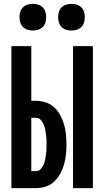

<svg xmlns="http://www.w3.org/2000/svg" viewBox="-20 -974 540 994"><path d="M358 0V-735H461V0ZM39 0V-735H142V-452H167Q193 -452 218 -443.5Q243 -435 261.5 -417.5Q280 -400 292.5 -376.5Q305 -353 312 -328.5Q319 -304 321.5 -278Q324 -252 324 -226Q324 -200 321.5 -174.5Q319 -149 312 -124Q305 -99 292.5 -76Q280 -53 261.5 -35Q243 -17 218 -8.5Q193 0 167 0ZM142 -88H167Q181 -88 190.5 -98.5Q200 -109 205.5 -121Q211 -133 213.5 -146.5Q216 -160 218 -173Q220 -186 220.5 -199.5Q221 -213 221 -226Q221 -239 220.5 -252.5Q220 -266 218 -279.5Q216 -293 213.5 -306Q211 -319 205.5 -331Q200 -343 190.5 -353.5Q181 -364 167 -364H142ZM350 -816Q336 -816 322.5 -820Q309 -824 299 -834Q289 -844 285 -857.5Q281 -871 281 -885Q281 -899 285 -912.5Q289 -926 299 -936Q309 -946 322.5 -950Q336 -954 350 -954Q364 -954 377.5 -950Q391 -946 401 -936Q411 -926 415 -912.5Q419 -899 419 -885Q419 -871 415 -857.5Q411 -844 401 -834Q391 -824 377.5 -820Q364 -816 350 -816ZM150 -816Q136 -816 122.5 -820Q109 -824 99 -834Q89 -844 85 -857.5Q81 -871 81 -885Q81 -899 85 -912.5Q89 -926 99 -936Q109 -946 122.5 -950Q136 -954 150 -954Q164 -954 177.5 -950Q191 -946 201 -936Q211 -926 215 -912.5Q219 -899 219 -885Q219 -871 215 -857.5Q211 -844 201 -834Q191 -824 177.5 -820Q164 -816 150 -816Z"/></svg>

Font: Iosevka SS08 Regular
Style: Bold
Weight: 700
Monospace: yes
Designer: Belleve Invis
Foundry: Belleve Invis
Version: Version 16.3.4; ttfautohint (v1.8.4)